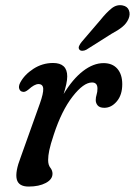

<svg xmlns="http://www.w3.org/2000/svg" viewBox="-20 -694 509 724"><path d="M65.5 -348Q56.5 -349 52.8 -358.5Q49 -368 56 -382Q72 -412.5 106 -434.5Q140 -456.5 180 -456.5Q233.5 -456.5 233.5 -406Q233.5 -393 229.8 -376Q226 -359 220 -339.5Q254 -396 293 -426Q332 -456 370.5 -456Q404 -456 422.5 -434.8Q441 -413.5 441 -376.5Q441 -336 420.5 -311.8Q400 -287.5 373.5 -287.5Q356 -287.5 348.5 -296.2Q341 -305 341 -316.5Q341 -327 344.2 -337Q347.5 -347 347.5 -360Q347.5 -383 327 -383Q295 -383 253.8 -330Q212.5 -277 183 -187Q170 -148 165.8 -127.2Q161.5 -106.5 161.5 -90.5Q161.5 -72 169.8 -61.5Q178 -51 178 -39Q178 -17.5 152.5 -4Q127 9.5 88 9.5Q50 9.5 43.2 -18Q36.5 -45.5 58 -101L130.5 -304Q144 -342 143 -359.5Q142 -377 125 -377Q110 -377 87.5 -356.5Q73.5 -345 65.5 -348ZM359 -619Q381 -646.5 400.5 -662.2Q420 -678 442.5 -673.5Q460.5 -670 466.2 -655Q472 -640 464.5 -622.5Q457 -605.5 441.5 -592.8Q426 -580 400.5 -566.5L305.5 -506.5Q298 -502.5 290.2 -502.5Q282.5 -502.5 279 -507.5Q275 -513 278.2 -520.5Q281.5 -528 287.5 -535.5Z"/></svg>

Font: Fraunces 72pt S100
Style: Italic
Weight: 400
Italic angle: -16°
Version: Version 1.000; ttfautohint (v1.8.3)